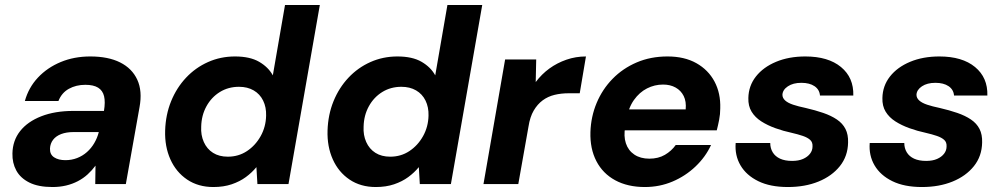

<svg xmlns="http://www.w3.org/2000/svg" viewBox="-20 -740 4033 772"><path d="M191 12Q134 12 98 -6Q62 -24 45.5 -54.5Q29 -85 30 -123Q31 -175 61 -213Q91 -251 146 -272.5Q201 -294 275 -294H398Q404 -330 398.5 -353Q393 -376 374.5 -387.5Q356 -399 323 -399Q286 -399 257 -383Q228 -367 215 -334H80Q95 -388 132.5 -428Q170 -468 224 -490.5Q278 -513 343 -513Q415 -513 463 -489Q511 -465 532 -419.5Q553 -374 541 -309L486 0H363L364 -74Q350 -55 332.5 -39Q315 -23 293 -11.5Q271 0 245.5 6Q220 12 191 12ZM243 -96Q268 -96 290 -104.5Q312 -113 329.5 -128.5Q347 -144 359 -164.5Q371 -185 377 -208V-209H276Q247 -209 226 -201Q205 -193 193.5 -178Q182 -163 181 -143Q180 -119 197.5 -107.5Q215 -96 243 -96Z M838 12Q777 12 732.5 -18Q688 -48 665 -99.5Q642 -151 644 -215Q646 -279 668 -333Q690 -387 728 -427.5Q766 -468 816.5 -490.5Q867 -513 925 -513Q985 -513 1022 -491.5Q1059 -470 1077 -437L1126 -720H1266L1140 0H1015L1011 -68Q993 -46 968.5 -28Q944 -10 911.5 1Q879 12 838 12ZM896 -110Q939 -110 973 -132.5Q1007 -155 1028 -192.5Q1049 -230 1050 -275Q1051 -309 1038 -335.5Q1025 -362 1000 -376.5Q975 -391 941 -391Q898 -391 864 -370Q830 -349 810 -312.5Q790 -276 789 -231Q787 -197 799.5 -169Q812 -141 836.5 -125.5Q861 -110 896 -110Z M1491 12Q1430 12 1385.5 -18Q1341 -48 1318 -99.5Q1295 -151 1297 -215Q1299 -279 1321 -333Q1343 -387 1381 -427.5Q1419 -468 1469.5 -490.5Q1520 -513 1578 -513Q1638 -513 1675 -491.5Q1712 -470 1730 -437L1779 -720H1919L1793 0H1668L1664 -68Q1646 -46 1621.5 -28Q1597 -10 1564.5 1Q1532 12 1491 12ZM1549 -110Q1592 -110 1626 -132.5Q1660 -155 1681 -192.5Q1702 -230 1703 -275Q1704 -309 1691 -335.5Q1678 -362 1653 -376.5Q1628 -391 1594 -391Q1551 -391 1517 -370Q1483 -349 1463 -312.5Q1443 -276 1442 -231Q1440 -197 1452.5 -169Q1465 -141 1489.5 -125.5Q1514 -110 1549 -110Z M1924 0 2011 -501H2136L2134 -410Q2158 -442 2189 -464.5Q2220 -487 2257.5 -500Q2295 -513 2336 -513L2311 -365H2267Q2236 -365 2209.5 -358.5Q2183 -352 2162 -336.5Q2141 -321 2126 -295.5Q2111 -270 2105 -231L2064 0Z M2573 12Q2504 12 2454 -15Q2404 -42 2378 -92Q2352 -142 2354 -209Q2356 -271 2379 -326Q2402 -381 2443 -423Q2484 -465 2540 -489Q2596 -513 2664 -513Q2732 -513 2780 -486Q2828 -459 2853 -412Q2878 -365 2876 -304Q2876 -281 2871.5 -258Q2867 -235 2862 -216H2453L2468 -300H2737Q2740 -332 2729 -354Q2718 -376 2696.5 -388Q2675 -400 2646 -400Q2612 -400 2581.5 -384.5Q2551 -369 2529 -338Q2507 -307 2499 -260L2494 -230Q2487 -193 2496.5 -164Q2506 -135 2530.5 -118.5Q2555 -102 2591 -102Q2627 -102 2653.5 -117.5Q2680 -133 2697 -157H2839Q2817 -109 2776.5 -70.5Q2736 -32 2684 -10Q2632 12 2573 12Z M3148 12Q3077 12 3029 -11.5Q2981 -35 2957.5 -75Q2934 -115 2938 -165H3077Q3077 -144 3087 -127.5Q3097 -111 3116.5 -102Q3136 -93 3165 -93Q3191 -93 3209 -101Q3227 -109 3237 -122Q3247 -135 3247 -151Q3248 -168 3237.5 -177.5Q3227 -187 3208 -193.5Q3189 -200 3163 -206Q3130 -213 3098 -224.5Q3066 -236 3041 -252Q3016 -268 3002 -291Q2988 -314 2989 -346Q2990 -395 3019.5 -432.5Q3049 -470 3100.5 -491.5Q3152 -513 3218 -513Q3310 -513 3361.5 -470.5Q3413 -428 3411 -356H3277Q3275 -380 3255 -393.5Q3235 -407 3202 -407Q3169 -407 3148 -393Q3127 -379 3126 -359Q3126 -346 3137 -336Q3148 -326 3169 -319Q3190 -312 3219 -306Q3258 -297 3290 -286Q3322 -275 3345 -259.5Q3368 -244 3379.5 -221.5Q3391 -199 3390 -167Q3389 -112 3357 -72Q3325 -32 3271 -10Q3217 12 3148 12Z M3687 12Q3616 12 3568 -11.5Q3520 -35 3496.5 -75Q3473 -115 3477 -165H3616Q3616 -144 3626 -127.5Q3636 -111 3655.5 -102Q3675 -93 3704 -93Q3730 -93 3748 -101Q3766 -109 3776 -122Q3786 -135 3786 -151Q3787 -168 3776.5 -177.5Q3766 -187 3747 -193.5Q3728 -200 3702 -206Q3669 -213 3637 -224.5Q3605 -236 3580 -252Q3555 -268 3541 -291Q3527 -314 3528 -346Q3529 -395 3558.5 -432.5Q3588 -470 3639.5 -491.5Q3691 -513 3757 -513Q3849 -513 3900.5 -470.5Q3952 -428 3950 -356H3816Q3814 -380 3794 -393.5Q3774 -407 3741 -407Q3708 -407 3687 -393Q3666 -379 3665 -359Q3665 -346 3676 -336Q3687 -326 3708 -319Q3729 -312 3758 -306Q3797 -297 3829 -286Q3861 -275 3884 -259.5Q3907 -244 3918.5 -221.5Q3930 -199 3929 -167Q3928 -112 3896 -72Q3864 -32 3810 -10Q3756 12 3687 12Z"/></svg>

Font: DM Sans 18pt ExtraBold
Style: Italic
Weight: 800
Italic angle: -10°
Designer: Colophon Foundry, Jonny Pinhorn
Foundry: Colophon Foundry
Version: Version 4.004;gftools[0.9.30]